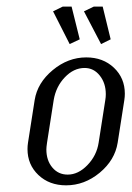

<svg xmlns="http://www.w3.org/2000/svg" viewBox="-20 -556 396 576"><path d="M62.5 -108.9Q62.5 -118.2 64 -127.9L84 -255.9Q92.3 -307.6 138.2 -345.7Q184.1 -383.8 238.8 -383.8Q289.1 -383.8 321.8 -352.8Q354.5 -321.8 354.5 -274.9Q354.5 -265.6 353 -255.9L333 -127.9Q324.7 -75.7 279.1 -37.8Q233.4 0 178.2 0Q127.9 0 95.2 -31Q62.5 -62 62.5 -108.9ZM119.1 -107.9Q119.1 -74.7 137 -53.5Q154.8 -32.2 183.1 -32.2Q214.8 -32.2 242.4 -60.8Q270 -89.4 275.9 -127.9L295.9 -255.9Q297.4 -264.6 297.4 -273.4Q297.4 -306.6 279.3 -329.3Q261.2 -352.1 233.9 -352.1Q201.2 -352.1 174.6 -324.2Q147.9 -296.4 141.1 -255.9L121.1 -127.9Q119.1 -114.3 119.1 -107.9ZM139.2 -522 168 -536.1H194.8L219.2 -438L189 -423.8ZM231.9 -522 261.2 -536.1H288.1L312 -438L283.2 -423.8Z"/></svg>

Font: Gawaa
Style: Italic
Weight: 400
Designer: T. Christopher White
Version: Version 1.0